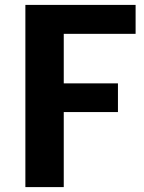

<svg xmlns="http://www.w3.org/2000/svg" viewBox="-20 -763 588 783"><path d="M83.5 0V-743H533V-625H240V-423H461V-306H240V0Z"/></svg>

Font: Koeln Type Sans
Style: Bold
Weight: 700
Designer: Eben Sorkin
Foundry: Eben Sorkin
Version: Version 2.001